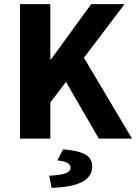

<svg xmlns="http://www.w3.org/2000/svg" viewBox="-20 -672 660 931"><path d="M77 0H224V-175L300 -275L459 0H620L387 -392L584 -652H422L228 -385H224V-652H77ZM230 239C355 235 427 204 427 136C427 87 393 61 286 52L258 106C303 110 322 122 322 141C322 164 297 176 219 180Z"/></svg>

Font: Giro Sans Regular
Style: Bold
Weight: 700
Designer: Paul D. Hunt
Foundry: Adobe Systems Incorporated
Version: Version 1.000;PS 1.0;hotconv 1.0.88;makeotf.lib2.5.647800